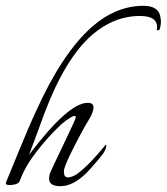

<svg xmlns="http://www.w3.org/2000/svg" viewBox="-25 -635 574 661"><path d="M277 -281Q297 -281 297 -265Q297 -252 284 -228Q262 -193 228.5 -127Q195 -61 195 -45.5Q195 -30 201 -26.5Q207 -23 215 -25Q232 -29 243 -38Q285 -70 340 -138L341 -133Q340 -119 326.5 -101.5Q313 -84 288 -56Q234 6 183 6Q144 6 144 -20Q144 -30 147.5 -39.5Q151 -49 193.5 -137.5Q236 -226 236 -231Q236 -236 232 -236Q221 -236 186 -207Q141 -165 100.5 -112.5Q60 -60 43 -12Q39 -1 17 1.5Q-5 4 -5 -4Q-5 -6 -0.5 -16.5Q4 -27 39.5 -114Q75 -201 99 -252Q189 -452 291 -542Q374 -615 469 -615Q524 -615 528 -572Q529 -567 529 -558Q529 -549 525 -535Q524 -531 520 -531H515Q514 -531 515 -534Q516 -537 516 -541Q516 -580 457 -580Q367 -580 291 -514Q199 -433 128 -245Q118 -218 100 -169Q82 -120 75 -102Q210 -281 277 -281Z"/></svg>

Font: Italianno
Style: Regular
Weight: 400
Designer: Robert E. Leuschke
Foundry: Robert E. Leuschke
Version: Version 1.003